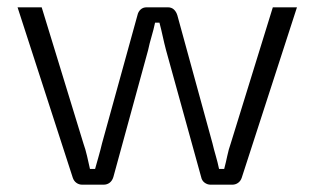

<svg xmlns="http://www.w3.org/2000/svg" viewBox="-20 -505 860 525"><path d="M792 -485 641 -19Q638 -10 631 -5Q624 0 615 0H556Q547 0 539.5 -5.5Q532 -11 530 -21L434 -368Q429 -387 425 -405.5Q421 -424 416 -443H404Q400 -424 394.5 -405.5Q389 -387 385 -368L290 -21Q287 -11 280 -5.5Q273 0 263 0H205Q196 0 189 -5Q182 -10 179 -19L28 -485H94L208 -113Q214 -96 218 -78.5Q222 -61 226 -43H240Q245 -61 250 -78.5Q255 -96 259 -113L356 -464Q358 -473 364.5 -479Q371 -485 381 -485H439Q449 -485 455.5 -479Q462 -473 465 -463L561 -113Q565 -96 570 -79Q575 -62 579 -43H593Q598 -62 601.5 -79Q605 -96 611 -113L726 -485Z"/></svg>

Font: Exo 2 Light
Style: Regular
Weight: 300
Designer: Natanael Gama
Foundry: Natanael Gama
Version: Version 2.010